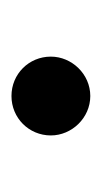

<svg xmlns="http://www.w3.org/2000/svg" viewBox="58 -217 177 333"><g transform="rotate(-90 146.5 -50.5)"><path d="M146.5 -119.1C108.4 -119.1 78.1 -88.9 78.1 -50.8C78.1 -14.6 108.4 17.6 146.5 17.6C184.6 17.6 214.8 -14.6 214.8 -50.8C214.8 -88.9 184.6 -119.1 146.5 -119.1Z"/></g></svg>

Font: Sen-gleads
Style: Italic
Weight: 400
Designer: Kosal Sen, Philatype
Foundry: Philatype
Version: Version 1.004; ttfautohint (v1.8.3)